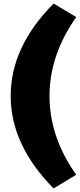

<svg xmlns="http://www.w3.org/2000/svg" viewBox="-20 -831 448 1078"><path d="M408 150 281 227Q40 -17 40 -292Q40 -569 281 -811L408 -735Q258 -522 258 -292Q258 -61 408 150Z"/></svg>

Font: Repo
Style: ExtraBlack
Weight: 1000
Designer: Stefan Peev
Foundry: Context Ltd
Version: Version 001.000